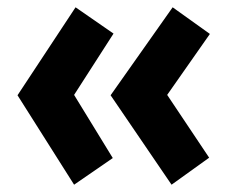

<svg xmlns="http://www.w3.org/2000/svg" viewBox="-20 -563 642 526"><path d="M183 -303 289 -130 183 -57 28 -302 187 -543 291 -471ZM438 -303 553 -131 450 -57 283 -302 453 -543 555 -470Z"/></svg>

Font: Yaldevi ExtraLight
Style: Bold
Weight: 700
Version: Version 1.100